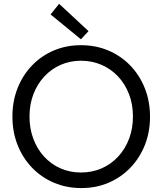

<svg xmlns="http://www.w3.org/2000/svg" viewBox="-20 -960 836 988"><path d="M398.4 7.8Q322.8 7.8 258.1 -19.5Q193.4 -46.9 145.3 -96.7Q97.2 -146.5 70.6 -213.6Q43.9 -280.8 43.9 -360.4Q43.9 -439 70.3 -505.9Q96.7 -572.8 144.3 -622.6Q191.9 -672.4 256.3 -700Q320.8 -727.5 396.5 -727.5Q473.1 -727.5 537.8 -700Q602.5 -672.4 650.6 -622.6Q698.7 -572.8 725.3 -505.6Q752 -438.5 752 -359.4Q752 -280.3 725.3 -213.4Q698.7 -146.5 650.6 -96.7Q602.5 -46.9 538.3 -19.5Q474.1 7.8 398.4 7.8ZM396.5 -72.3Q454.6 -72.3 503.7 -94Q552.7 -115.7 588.6 -154.8Q624.5 -193.8 644.3 -246.3Q664.1 -298.8 664.1 -360.4Q664.1 -423.3 643.8 -475.8Q623.5 -528.3 587.2 -566.9Q550.8 -605.5 502 -626.5Q453.1 -647.5 396.5 -647.5Q340.8 -647.5 292.7 -626.5Q244.6 -605.5 208.5 -566.9Q172.4 -528.3 152.1 -475.8Q131.8 -423.3 131.8 -360.4Q131.8 -298.3 151.6 -245.6Q171.4 -192.9 207 -154.1Q242.7 -115.2 291 -93.8Q339.4 -72.3 396.5 -72.3ZM396.5 -757.8 240.2 -885.7 284.2 -940.4 435.5 -799.8Z"/></svg>

Font: Reddit Sans
Style: Regular
Weight: 400
Designer: Stephen Hutchings
Foundry: Reddit
Version: Version 1.014